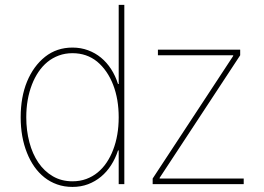

<svg xmlns="http://www.w3.org/2000/svg" viewBox="-20 -747 1071 779"><path d="M63.9 0ZM274.1 11.4Q240.4 11.4 211.8 1.2Q183.2 -8.9 160.2 -27.2Q137.1 -45.5 119.3 -70.8Q101.6 -96.2 89.5 -126.8Q63.9 -190.7 63.9 -271.3Q63.9 -353.3 89.8 -416.2Q115.8 -479 163 -516.7Q210.2 -554 274.1 -554Q307.9 -554 337.2 -543.1Q366.5 -532.3 389.9 -513Q413.4 -493.6 430.9 -466.4Q448.5 -439.3 458.8 -406.2H461.6V-727.3H484.4V0H461.6V-136.4H458.8Q448.2 -104 430.8 -76.9Q413.4 -49.7 389.9 -30.2Q366.5 -10.7 337.4 0.4Q308.2 11.4 274.1 11.4ZM274.1 -11.4Q304.3 -11.4 329.9 -20.8Q355.5 -30.2 376.1 -47.1Q396.7 -63.9 412.5 -87.4Q428.3 -110.8 438.9 -138.8Q461.6 -197.1 461.6 -271.3Q461.6 -307.5 456 -340.7Q450.3 -373.9 439.1 -402.9Q427.9 -431.8 411.6 -455.6Q395.2 -479.4 373.9 -497.2Q331.7 -531.2 274.1 -531.2Q244.3 -531.2 218.8 -521.8Q193.2 -512.4 172.6 -495.6Q152 -478.7 136.2 -455.3Q120.4 -431.8 109.7 -404.1Q86.6 -344.5 86.6 -271.3Q86.6 -217.7 99.1 -170.3Q111.5 -122.9 135.5 -87.5Q159.4 -52.2 194.4 -31.8Q229.4 -11.4 274.1 -11.4ZM968.8 0H599.4V-22.7L926.1 -519.9V-522.7H620.7V-545.5H954.5V-522.7L627.8 -25.6V-22.7H968.8Z"/></svg>

Font: Linik Sans Thin
Style: Regular
Weight: 100
Designer: Fonts by Rasmus Andersson / Changes by Cristiano Sobral with parts from Marc Monis
Foundry: rsms
Version: Version 3.020; ttfautohint (v1.6)